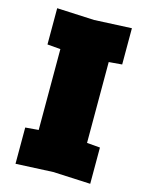

<svg xmlns="http://www.w3.org/2000/svg" viewBox="-109 -772 648 844"><g transform="rotate(15 215.0 -350.0)"><path d="M45 4V-161L105 -166V-534L45 -539V-704L215 -696L385 -704V-539L325 -534V-166L385 -161V4L215 -4Z"/></g></svg>

Font: Tektur Black
Style: Regular
Weight: 900
Designer: Adam Jagosz
Foundry: Adam Jagosz
Version: Version 1.005;gftools[0.9.30]